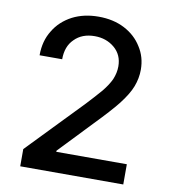

<svg xmlns="http://www.w3.org/2000/svg" viewBox="-83 -808 778 879"><g transform="rotate(10 306.5 -368.5)"><path d="M381 -407Q407 -439 420 -467Q433 -498 433 -528Q433 -582 395 -614Q357 -646 303 -646Q244 -646 209 -610Q174 -576 174 -516H69Q69 -583 100 -632Q129 -681 184 -710Q237 -737 305 -737Q374 -737 426 -710Q478 -683 507 -636Q537 -590 537 -531Q537 -491 522 -452Q508 -415 470 -366Q436 -323 366 -251L221 -99V-94H549V0H70V-80L316 -335Q348 -369 381 -407Z"/></g></svg>

Font: Sinter Medium
Style: Regular
Weight: 500
Foundry: Adobe & rsms
Version: Version 1.000